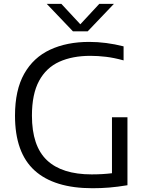

<svg xmlns="http://www.w3.org/2000/svg" viewBox="-20 -966 762 992"><path d="M458 6.5Q260 6.5 158.8 -85.2Q57.5 -177 57.5 -368.5Q57.5 -500.5 105 -584.8Q152.5 -669 238.8 -709.2Q325 -749.5 441 -749.5Q527.5 -749.5 618.5 -726.5V-654Q569.5 -667.5 527.8 -672.5Q486 -677.5 447 -677.5Q354 -677.5 286.2 -646.8Q218.5 -616 181.8 -548Q145 -480 145 -368.5Q145 -211.5 222.5 -138.2Q300 -65 453.5 -65Q510.5 -65 558.5 -71V-360H638.5V-9Q587 -0.5 544.8 3Q502.5 6.5 458 6.5ZM357 -804 221.5 -946H297L395 -840.5L493 -946H568.5L433 -804Z"/></svg>

Font: Encode Sans SmExp
Style: Regular
Weight: 400
Width: 6
Designer: Multiple Designers
Foundry: Impallari Type
Version: Version 3.002; ttfautohint (v1.8.3) -l 8 -r 50 -G 200 -x 14 